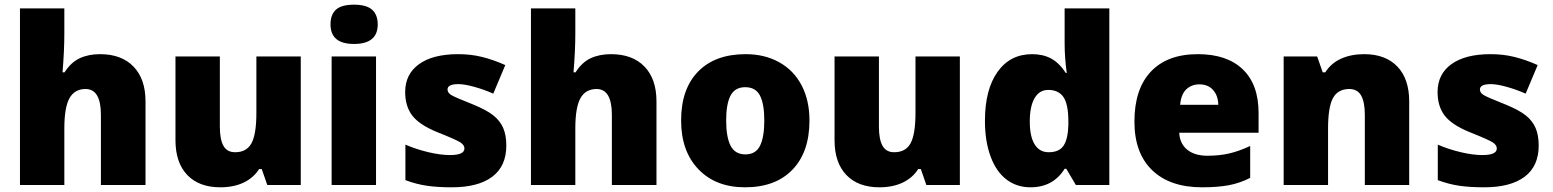

<svg xmlns="http://www.w3.org/2000/svg" viewBox="-20 -796 6680 826"><path d="M414.1 0V-301.8Q414.1 -413.1 348.1 -413.1Q301.3 -413.1 279.1 -373.8Q256.8 -334.5 256.8 -243.2V0H65.9V-759.8H256.8V-651.9Q256.8 -578.6 249 -484.9H257.8Q285.2 -527.8 322.8 -545.4Q360.4 -563 410.2 -563Q502.9 -563 554.4 -509.5Q606 -456.1 606 -359.9V0Z M1129.9 0 1106 -68.8H1094.7Q1070.8 -30.8 1028.1 -10.5Q985.4 9.8 927.7 9.8Q836.4 9.8 785.6 -43.2Q734.9 -96.2 734.9 -192.9V-553.2H925.8V-251Q925.8 -196.8 941.2 -168.9Q956.5 -141.1 991.7 -141.1Q1041 -141.1 1062 -179.9Q1083 -218.8 1083 -311V-553.2H1273.9V0Z M1597.7 0H1406.7V-553.2H1597.7ZM1401.9 -690.9Q1401.9 -733.9 1425.8 -754.9Q1449.7 -775.9 1502.9 -775.9Q1556.2 -775.9 1580.6 -754.4Q1605 -732.9 1605 -690.9Q1605 -606.9 1502.9 -606.9Q1401.9 -606.9 1401.9 -690.9Z M2158.2 -169.9Q2158.2 -81.1 2097.7 -35.6Q2037.1 9.8 1923.8 9.8Q1862.3 9.8 1816.9 3.2Q1771.5 -3.4 1724.1 -21V-173.8Q1768.6 -154.3 1821.5 -141.6Q1874.5 -128.9 1916 -128.9Q1978 -128.9 1978 -157.2Q1978 -171.9 1960.7 -183.3Q1943.4 -194.8 1859.9 -228Q1783.7 -259.3 1753.4 -299.1Q1723.1 -338.9 1723.1 -399.9Q1723.1 -477.1 1782.7 -520Q1842.3 -563 1951.2 -563Q2005.9 -563 2054 -551Q2102.1 -539.1 2153.8 -516.1L2102.1 -393.1Q2064 -410.2 2021.5 -422.1Q1979 -434.1 1952.1 -434.1Q1905.3 -434.1 1905.3 -411.1Q1905.3 -397 1921.6 -387Q1938 -377 2016.1 -346.2Q2074.2 -322.3 2102.8 -299.3Q2131.3 -276.4 2144.8 -245.4Q2158.2 -214.4 2158.2 -169.9Z M2612.3 0V-301.8Q2612.3 -413.1 2546.4 -413.1Q2499.5 -413.1 2477.3 -373.8Q2455.1 -334.5 2455.1 -243.2V0H2264.2V-759.8H2455.1V-651.9Q2455.1 -578.6 2447.3 -484.9H2456.1Q2483.4 -527.8 2521 -545.4Q2558.6 -563 2608.4 -563Q2701.2 -563 2752.7 -509.5Q2804.2 -456.1 2804.2 -359.9V0Z M3462.4 -277.8Q3462.4 -142.1 3389.4 -66.2Q3316.4 9.8 3185.1 9.8Q3059.1 9.8 2984.6 -67.9Q2910.2 -145.5 2910.2 -277.8Q2910.2 -413.1 2983.2 -488Q3056.2 -563 3188 -563Q3269.5 -563 3332 -528.3Q3394.5 -493.7 3428.5 -429Q3462.4 -364.3 3462.4 -277.8ZM3104 -277.8Q3104 -206.5 3123 -169.2Q3142.1 -131.8 3187 -131.8Q3231.4 -131.8 3249.8 -169.2Q3268.1 -206.5 3268.1 -277.8Q3268.1 -348.6 3249.5 -384.8Q3231 -420.9 3186 -420.9Q3142.1 -420.9 3123 -385Q3104 -349.1 3104 -277.8Z M3965.3 0 3941.4 -68.8H3930.2Q3906.2 -30.8 3863.5 -10.5Q3820.8 9.8 3763.2 9.8Q3671.9 9.8 3621.1 -43.2Q3570.3 -96.2 3570.3 -192.9V-553.2H3761.2V-251Q3761.2 -196.8 3776.6 -168.9Q3792 -141.1 3827.1 -141.1Q3876.5 -141.1 3897.5 -179.9Q3918.5 -218.8 3918.5 -311V-553.2H4109.4V0Z M4413.1 9.8Q4354 9.8 4309.8 -23.9Q4265.6 -57.6 4241.5 -123Q4217.3 -188.5 4217.3 -275.9Q4217.3 -410.6 4271.5 -486.8Q4325.7 -563 4420.4 -563Q4466.8 -563 4501.7 -544.4Q4536.6 -525.9 4565.4 -481.9H4569.3Q4560.1 -546.9 4560.1 -611.8V-759.8H4752.4V0H4608.4L4567.4 -69.8H4560.1Q4510.7 9.8 4413.1 9.8ZM4491.2 -141.1Q4537.1 -141.1 4555.9 -169.9Q4574.7 -198.7 4576.2 -258.8V-273.9Q4576.2 -347.2 4555.2 -378.2Q4534.2 -409.2 4489.3 -409.2Q4451.7 -409.2 4430.9 -373.8Q4410.2 -338.4 4410.2 -272.9Q4410.2 -208.5 4431.2 -174.8Q4452.1 -141.1 4491.2 -141.1Z M5151.4 9.8Q5013.2 9.8 4936.8 -63.7Q4860.4 -137.2 4860.4 -272.9Q4860.4 -413.1 4931.2 -488Q5002 -563 5133.3 -563Q5258.3 -563 5326.4 -497.8Q5394.5 -432.6 5394.5 -310.1V-225.1H5053.2Q5055.2 -178.7 5087.2 -152.3Q5119.1 -126 5174.3 -126Q5224.6 -126 5266.8 -135.5Q5309.1 -145 5358.4 -168V-30.8Q5313.5 -7.8 5265.6 1Q5217.8 9.8 5151.4 9.8ZM5140.1 -433.1Q5106.4 -433.1 5083.7 -411.9Q5061 -390.6 5057.1 -345.2H5221.2Q5220.2 -385.3 5198.5 -409.2Q5176.8 -433.1 5140.1 -433.1Z M5851.6 0V-301.8Q5851.6 -356.9 5835.7 -385Q5819.8 -413.1 5784.7 -413.1Q5736.3 -413.1 5714.8 -374.5Q5693.4 -335.9 5693.4 -242.2V0H5502.4V-553.2H5646.5L5670.4 -484.9H5681.6Q5706.1 -523.9 5749.3 -543.5Q5792.5 -563 5848.6 -563Q5940.4 -563 5991.5 -509.8Q6042.5 -456.5 6042.5 -359.9V0Z M6599.6 -169.9Q6599.6 -81.1 6539.1 -35.6Q6478.5 9.8 6365.2 9.8Q6303.7 9.8 6258.3 3.2Q6212.9 -3.4 6165.5 -21V-173.8Q6210 -154.3 6262.9 -141.6Q6315.9 -128.9 6357.4 -128.9Q6419.4 -128.9 6419.4 -157.2Q6419.4 -171.9 6402.1 -183.3Q6384.8 -194.8 6301.3 -228Q6225.1 -259.3 6194.8 -299.1Q6164.6 -338.9 6164.6 -399.9Q6164.6 -477.1 6224.1 -520Q6283.7 -563 6392.6 -563Q6447.3 -563 6495.4 -551Q6543.5 -539.1 6595.2 -516.1L6543.5 -393.1Q6505.4 -410.2 6462.9 -422.1Q6420.4 -434.1 6393.6 -434.1Q6346.7 -434.1 6346.7 -411.1Q6346.7 -397 6363 -387Q6379.4 -377 6457.5 -346.2Q6515.6 -322.3 6544.2 -299.3Q6572.8 -276.4 6586.2 -245.4Q6599.6 -214.4 6599.6 -169.9Z"/></svg>

Font: OpenSansExtrabold
Style: Regular
Weight: 800
Foundry: Ascender Corporation
Version: Version 1.10